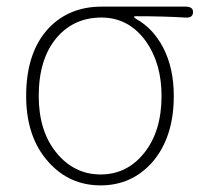

<svg xmlns="http://www.w3.org/2000/svg" viewBox="-20 -547 617 580"><path d="M127 -57Q59 -132 59 -257Q59 -390 128 -463Q190 -527 287 -527H540Q564 -527 563 -510Q563 -492 539 -494Q473 -498 390 -498Q385 -498 385 -496Q385 -494 391 -490Q442 -462 473 -403Q505 -341 505 -257Q505 -132 440 -57Q378 13 284 13Q190 13 127 -57ZM468 -257Q468 -355 421 -422Q369 -494 286.5 -494Q204 -494 152 -434Q97 -370 97 -257Q97 -151 150.5 -85.5Q204 -20 284 -20Q364 -20 416 -85.5Q468 -151 468 -257Z"/></svg>

Font: Resource Han Rounded JP ExtraLight
Style: Regular
Weight: 250
Designer: Cyano Hao (round all glyphs); Ryoko NISHIZUKA 西塚涼子 (kana, bopomofo & ideographs); Paul D. Hunt (Latin, Greek & Cyrillic)
Foundry: Cyano Hao
Version: 0.990